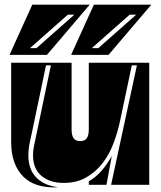

<svg xmlns="http://www.w3.org/2000/svg" viewBox="-20 -795 693 826"><path d="M569 -514H547L497 -277Q487 -229 469 -180.5Q451 -132 422 -94Q393 -56 351.5 -32Q310 -8 253 -8Q196 -8 159 -38Q122 -68 122 -128Q122 -147 126 -166Q130 -185 134 -204L199 -514H178L114 -209Q109 -189 105.5 -168.5Q102 -148 102 -128Q102 -65 137 -30.5Q172 4 229 10Q224 11 219 11Q214 11 209 11Q171 11 138 0Q105 -11 80.5 -35Q56 -59 42 -96Q28 -133 28 -184V-525H288V-238Q288 -213 296.5 -200.5Q305 -188 325 -188Q345 -188 353.5 -200.5Q362 -213 362 -238V-525H622V0H458ZM362 0V-15Q392 -32 416.5 -60Q441 -88 461 -124L438 0ZM447 -559H286L384 -775H631ZM182 -559H21L119 -775H366ZM566 -732H538L375 -588H403ZM300 -732H272L109 -588H137Z"/></svg>

Font: J.M. Nexus Grotesque
Style: Regular
Weight: 900
Designer: deFharo
Foundry: deFharo
Version: Version 3.003